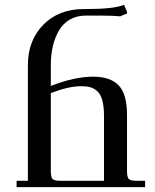

<svg xmlns="http://www.w3.org/2000/svg" viewBox="-20 -766 633 786"><path d="M47.9 0V-25.9H94.2V-500Q94.2 -600.1 157.2 -664.6Q220.2 -729 323.2 -729H333Q446.3 -729 487.8 -746.1L500 -717.8V-710.9L472.2 -699.2Q442.4 -702.1 395 -702.1H330.1Q293.9 -702.1 266.1 -686Q238.3 -669.9 221.7 -641.6Q205.1 -613.3 196.5 -577.4Q188 -541.5 188 -500V-414.1Q284.7 -452.1 361.8 -452.1Q431.6 -452.1 465.8 -416.5Q500 -380.9 500 -294.9V-65.9Q500 -41 507.1 -33.4Q514.2 -25.9 539.1 -25.9H574.2V0ZM188 -65.9Q188 -41 195.1 -33.4Q202.1 -25.9 227.1 -25.9H405.8V-290Q405.8 -330.1 398.7 -355.7Q391.6 -381.3 377.4 -393.3Q363.3 -405.3 348.6 -409.2Q334 -413.1 312 -413.1Q260.7 -413.1 188 -384.8Z"/></svg>

Font: Dihjauti S
Style: Bold
Weight: 700
Designer: T. Christopher White
Version: Version 3.0.0